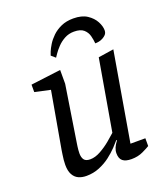

<svg xmlns="http://www.w3.org/2000/svg" viewBox="-133 -808 789 908"><g transform="rotate(-20 261.5 -354.5)"><path d="M341 -715.2Q384 -715.2 410.3 -697.8Q436.6 -680.3 449.3 -656.5Q462 -632.6 462 -612.3Q462 -606 460.2 -600.5Q458.4 -595.1 454.3 -590.4Q447.7 -583.3 438.1 -578.1Q428.4 -572.8 418.4 -570.8Q408.4 -568.8 399.2 -568.8Q397.8 -586.8 392.7 -607Q387.6 -627.1 371.7 -641.3Q355.7 -655.5 322.9 -655.5Q296.6 -655.5 275 -643.7Q253.5 -631.9 238 -615.4Q222.5 -599 213.1 -585.2Q203.8 -571.5 201.8 -568.5L181.1 -586.4Q182.1 -590.5 187.7 -604.6Q193.4 -618.6 204.9 -637.3Q216.4 -656 234.7 -673.7Q253 -691.3 279.4 -703.3Q305.8 -715.2 341 -715.2ZM146.4 6.2Q123.8 6.2 106.6 -1.8Q89.3 -9.7 79.3 -28.2Q69.2 -46.6 69.2 -77.1Q69.2 -88.3 70.4 -101.5Q71.5 -114.6 73.7 -127.4Q75.8 -140.1 77 -149.3L127.2 -434L49.1 -451V-488.4L200 -507.4V-438.1L155.8 -155.3Q154.8 -148.9 153.5 -140Q152.2 -131.1 151.5 -122.4Q150.7 -113.8 150.7 -105.2Q150.7 -84.8 159.2 -73.2Q167.7 -61.5 190 -61.5Q214.9 -61.5 242.3 -76.7Q269.7 -91.9 293.6 -111.7Q317.5 -131.5 330.4 -143.6L392.1 -501.3L469.7 -513.1L393.3 -66H468.2V-26.9Q458.3 -20.4 432.3 -8Q406.3 4.4 373.9 4.4Q344 4.4 329.6 -7.4Q315.2 -19.1 315.2 -45.7Q315.2 -59.7 321 -73.4Q326.8 -87 339.1 -103L336.1 -105Q326.9 -93.9 309.3 -75.2Q291.6 -56.6 267.2 -37.8Q242.8 -19.1 212.2 -6.5Q181.5 6.2 146.4 6.2Z"/></g></svg>

Font: Faustina Light
Style: Italic
Weight: 300
Italic angle: -8°
Designer: Alfonso Garcia
Foundry: http://www.omnibus-type.com
Version: Version 1.200